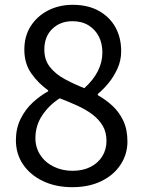

<svg xmlns="http://www.w3.org/2000/svg" viewBox="-20 -764 595 797"><path d="M280 13Q212 13 159 -12Q106 -37 76 -81Q46 -125 46 -182Q46 -231 65.5 -270.5Q85 -310 116 -338.5Q147 -367 180 -385V-389Q140 -417 110.5 -458.5Q81 -500 81 -558Q81 -614 107.5 -655.5Q134 -697 179.5 -720.5Q225 -744 282 -744Q345 -744 390 -719Q435 -694 459 -651Q483 -608 483 -551Q483 -513 467.5 -479Q452 -445 430 -418.5Q408 -392 386 -374V-369Q418 -351 446 -325.5Q474 -300 491.5 -263.5Q509 -227 509 -176Q509 -124 480.5 -80.5Q452 -37 400.5 -12Q349 13 280 13ZM330 -398Q367 -431 386 -468.5Q405 -506 405 -546Q405 -583 390.5 -612Q376 -641 348 -658.5Q320 -676 281 -676Q230 -676 197 -644Q164 -612 164 -558Q164 -515 187.5 -485.5Q211 -456 249 -435.5Q287 -415 330 -398ZM281 -55Q324 -55 355.5 -71Q387 -87 404.5 -115Q422 -143 422 -179Q422 -216 406 -242.5Q390 -269 363.5 -289Q337 -309 302 -325Q267 -341 228 -356Q184 -328 155.5 -285.5Q127 -243 127 -190Q127 -152 147 -121Q167 -90 202.5 -72.5Q238 -55 281 -55Z"/></svg>

Font: Noto Sans HK
Style: Regular
Weight: 400
Designer: Ryoko NISHIZUKA 西塚涼子 (kana, bopomofo & ideographs); Paul D. Hunt (Latin, Greek & Cyrillic); Sandoll Communications 산돌커뮤니
Foundry: Adobe
Version: Version 2.004-H2;hotconv 1.0.118;makeotfexe 2.5.65603